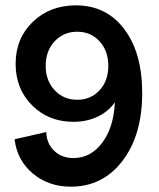

<svg xmlns="http://www.w3.org/2000/svg" viewBox="-20 -682 590 714"><path d="M243.2 12.2Q160.2 12.2 101.8 -36.9Q43.5 -85.9 34.2 -164.1L151.9 -190.9Q153.8 -147 182.1 -120.6Q210.4 -94.2 252.9 -94.2Q317.4 -94.2 360.1 -151.1Q402.8 -208 407.2 -301.8Q384.3 -268.1 343.8 -248.5Q303.2 -229 252.9 -229Q161.1 -229 99.6 -290Q38.1 -351.1 38.1 -444.8Q38.1 -539.1 101.8 -600.6Q165.5 -662.1 262.2 -662.1Q375.5 -662.1 442.1 -573.7Q508.8 -485.4 508.8 -335.9Q508.8 -179.7 435.5 -83.7Q362.3 12.2 243.2 12.2ZM382.8 -437Q382.8 -492.7 350.3 -528.3Q317.9 -564 267.1 -564Q216.3 -564 183.1 -528.3Q149.9 -492.7 149.9 -437Q149.9 -382.3 183.1 -346.7Q216.3 -311 267.1 -311Q317.9 -311 350.3 -346.4Q382.8 -381.8 382.8 -437Z"/></svg>

Font: Apfel Grotezk Mittel
Style: Regular
Weight: 500
Designer: Luigi Gorlero
Foundry: © 2023, Luigi Gorlero & Collletttivo
Version: Version 2.000;Glyphs 3.2 (3217)